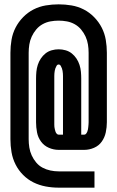

<svg xmlns="http://www.w3.org/2000/svg" viewBox="-20 -782 540 884"><path d="M415 82H250Q220 82 190.5 76.5Q161 71 134.5 58Q108 45 86.5 23.5Q65 2 51.5 -25Q38 -52 33 -81.5Q28 -111 28 -141V-539Q28 -569 33 -598.5Q38 -628 51.5 -654.5Q65 -681 86.5 -703Q108 -725 134.5 -738.5Q161 -752 190.5 -757Q220 -762 250 -762Q280 -762 309.5 -757Q339 -752 365.5 -738.5Q392 -725 413.5 -703Q435 -681 448.5 -654.5Q462 -628 467 -598.5Q472 -569 472 -539V-219Q472 -196 467 -172.5Q462 -149 448.5 -130Q435 -111 413 -101.5Q391 -92 368 -92H250Q227 -92 205 -101.5Q183 -111 169 -130Q155 -149 150.5 -172.5Q146 -196 146 -219V-420Q146 -436 147.5 -452Q149 -468 154 -483.5Q159 -499 168 -512.5Q177 -526 189.5 -536Q202 -546 218 -550.5Q234 -555 250 -555Q266 -555 282 -550.5Q298 -546 310.5 -536Q323 -526 332 -512.5Q341 -499 346 -483.5Q351 -468 352.5 -452Q354 -436 354 -420V-162H368Q373 -162 376.5 -166.5Q380 -171 382 -176Q384 -181 385 -186.5Q386 -192 386.5 -197.5Q387 -203 387.5 -208.5Q388 -214 388 -219V-539Q388 -558 385 -577Q382 -596 374 -613.5Q366 -631 353.5 -646Q341 -661 324 -670.5Q307 -680 288 -683.5Q269 -687 250 -687Q231 -687 212 -683.5Q193 -680 176 -670.5Q159 -661 146.5 -646Q134 -631 126 -613.5Q118 -596 115 -577Q112 -558 112 -539V-141Q112 -122 115 -103Q118 -84 126 -66.5Q134 -49 146.5 -34Q159 -19 176 -10Q193 -1 212 3Q231 7 250 7H415ZM250 -162H270V-420Q270 -426 270 -432Q270 -438 269.5 -444Q269 -450 268 -456Q267 -462 265 -467.5Q263 -473 259.5 -479Q256 -485 250 -485Q244 -485 240.5 -479Q237 -473 235 -467.5Q233 -462 232 -456Q231 -450 230.5 -444Q230 -438 230 -432Q230 -426 230 -420V-219Q230 -214 230 -208.5Q230 -203 230.5 -197.5Q231 -192 232.5 -186.5Q234 -181 235.5 -176Q237 -171 241 -166.5Q245 -162 250 -162Z"/></svg>

Font: iosevka_custom_sans_ss08 Heavy
Style: Regular
Weight: 900
Designer: Belleve Invis
Foundry: Belleve Invis
Version: Version 10.3.0; ttfautohint (v1.8.3)